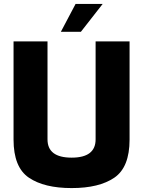

<svg xmlns="http://www.w3.org/2000/svg" viewBox="-20 -953 729 978"><path d="M49 -242V-742H222V-243Q222 -150 345 -150Q467 -150 467 -243V-742H640V-242Q640 -101 562.5 -48Q485 5 345 5Q205 5 127 -48Q49 -101 49 -242ZM365 -933H503L392 -791H290Z"/></svg>

Font: Exo ExtraBold
Style: Regular
Weight: 800
Designer: Natanael Gama
Foundry: Natanael Gama
Version: Version 1.500